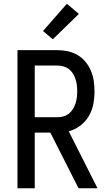

<svg xmlns="http://www.w3.org/2000/svg" viewBox="-20 -1002 588 1022"><path d="M73 0V-735H286Q314 -735 341.5 -729Q369 -723 393 -709Q417 -695 435 -673Q453 -651 464 -625Q475 -599 479 -571.5Q483 -544 483 -516Q483 -481 476.5 -447Q470 -413 452.5 -383.5Q435 -354 407 -333Q379 -312 346 -303L499 0H398L322 -150L248 -296H165V0ZM165 -378H286Q302 -378 318 -382.5Q334 -387 347 -397.5Q360 -408 368.5 -422Q377 -436 382 -451.5Q387 -467 389 -483Q391 -499 391 -516Q391 -532 389 -548.5Q387 -565 382 -580.5Q377 -596 368.5 -610Q360 -624 347 -634Q334 -644 318 -648.5Q302 -653 286 -653H165ZM261 -793 209 -837 336 -982 400 -928Z"/></svg>

Font: Iosevka Semi-Condensed Medium
Style: Regular
Weight: 500
Monospace: yes
Designer: Belleve Invis
Foundry: Belleve Invis
Version: Version 27.3.5